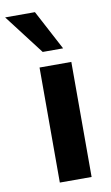

<svg xmlns="http://www.w3.org/2000/svg" viewBox="-139 -840 510 886"><g transform="rotate(-10 116.5 -397.0)"><path d="M216.3 0V-539.1H67.4V0ZM189.9 -607.4 90.8 -794.4H-48.8L94.2 -607.4Z"/></g></svg>

Font: Winston
Style: Bold
Weight: 700
Designer: Vernon Adams, Kim Jin-seong, David Berlow, Cristiano Sobral
Foundry: The Winston Project Authors
Version: Version 3.004